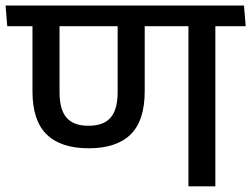

<svg xmlns="http://www.w3.org/2000/svg" viewBox="-42 -654 883 674"><path d="M714 -587.5H619.5V0H714ZM573 -562H820.5L814.5 -634.5H567ZM-16.5 -562H770L764 -634.5H-22.5ZM269.5 -133.5Q367 -133.5 416.5 -182Q466 -230.5 466 -333.5V-588H371V-331Q371 -269.5 346.2 -241Q321.5 -212.5 268.5 -212.5Q216 -212.5 191.5 -241Q167 -269.5 167 -331V-588H72V-333.5Q72 -230.5 121.8 -182Q171.5 -133.5 269.5 -133.5Z"/></svg>

Font: Anek Devanagari Medium Medium
Style: Regular
Weight: 500
Version: Version 1.003